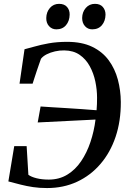

<svg xmlns="http://www.w3.org/2000/svg" viewBox="-20 -969 670 998"><path d="M224.5 8.5Q184.5 8.5 151.5 3.5Q118.5 -1.5 88 -9.2Q57.5 -17 23.5 -26L54 -209.5H118.5L127.5 -60.5Q142 -49.5 170 -42.5Q198 -35.5 233.5 -35.5Q287.5 -35.5 329.5 -61Q371.5 -86.5 401.5 -130.8Q431.5 -175 450.2 -231Q469 -287 476.5 -347.5L176 -332.5L191 -415.5Q217 -413.5 252 -411.5Q287 -409.5 326.2 -407Q365.5 -404.5 405.5 -401.8Q445.5 -399 482 -396Q483.5 -412 484 -428.5Q484.5 -445 484.5 -461Q484.5 -502.5 475.5 -545.5Q466.5 -588.5 446.5 -625Q426.5 -661.5 394 -684Q361.5 -706.5 314 -707Q290 -707.5 266 -702Q242 -696.5 222.8 -686.8Q203.5 -677 193 -663.5Q188.5 -651 182.8 -634.5Q177 -618 171 -600.2Q165 -582.5 159.5 -565.2Q154 -548 149.5 -534H81.5L107.5 -713Q127 -717.5 158.8 -726.8Q190.5 -736 233.5 -743.8Q276.5 -751.5 329 -751.5Q406 -751.5 459.2 -725.8Q512.5 -700 545 -655.8Q577.5 -611.5 592.5 -555.5Q607.5 -499.5 608 -439Q608.5 -340 581 -258.2Q553.5 -176.5 502.2 -116.8Q451 -57 380.5 -24.2Q310 8.5 224.5 8.5ZM273 -816.5Q250 -816.5 235 -833Q220 -849.5 220.5 -875.5Q221 -906.5 239.5 -927.8Q258 -949 287 -949Q314.5 -949 328.5 -932.8Q342.5 -916.5 342 -893Q341.5 -860 323.2 -838.2Q305 -816.5 273 -816.5ZM459.5 -816.5Q436.5 -816.5 421.8 -833Q407 -849.5 407 -875.5Q407.5 -906.5 426 -927.8Q444.5 -949 473.5 -949Q500.5 -949 514.5 -932.8Q528.5 -916.5 528.5 -893Q528 -860 509.8 -838.2Q491.5 -816.5 459.5 -816.5Z"/></svg>

Font: Merriweather 72pt Medium
Style: Italic
Weight: 500
Italic angle: -7.8°
Version: Version 2.101